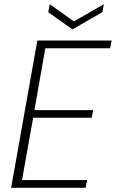

<svg xmlns="http://www.w3.org/2000/svg" viewBox="-20 -895 552 915"><path d="M512 -702 505 -665H196L144 -370H424L417 -334H138L85 -37H395L388 0H33L158 -702ZM332 -793 475 -875 468 -837 325 -755 210 -837 217 -875Z"/></svg>

Font: Poppins ExtraLight
Style: Italic
Weight: 275
Italic angle: -10°
Designer: Ninad Kale (Devanagari), Jonny Pinhorn (Latin)
Foundry: Indian Type Foundry
Version: Version 3.200;PS 1.000;hotconv 16.6.54;makeotf.lib2.5.65590